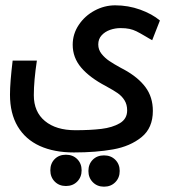

<svg xmlns="http://www.w3.org/2000/svg" viewBox="-20 -572 640 721"><path d="M17.5 -216.5Q17.5 -262 27.5 -344.5H118.5Q107 -268.5 107 -214.5Q107 -152 148.8 -117.5Q190.5 -83 263 -83Q319.5 -83 360.8 -88Q402 -93 429.8 -109.2Q457.5 -125.5 457.5 -157.5Q457.5 -179.5 447.5 -195.5Q437.5 -211.5 421.5 -222.5Q405.5 -233.5 377 -249Q317 -280.5 285 -318Q253 -355.5 253 -404Q253 -444.5 275.8 -478.5Q298.5 -512.5 335.2 -532.2Q372 -552 412.5 -552Q461.5 -552 506.5 -535.8Q551.5 -519.5 580.5 -495L551.5 -421Q543.5 -425 538.2 -428.5Q533 -432 529 -434Q504.5 -448.5 492.2 -454.5Q480 -460.5 466.2 -463.5Q452.5 -466.5 432.5 -466.5Q412.5 -466.5 393.2 -459.8Q374 -453 361.5 -439.2Q349 -425.5 349 -405Q349 -385.5 361.2 -370Q373.5 -354.5 390.5 -343Q407.5 -331.5 435 -316.5Q438.5 -315 445.5 -311Q498.5 -282 526.2 -244.8Q554 -207.5 554 -155.5Q554 -91.5 511.5 -57Q469 -22.5 404.8 -11Q340.5 0.5 257.5 0.5Q183 0.5 129.2 -24Q75.5 -48.5 46.5 -97.2Q17.5 -146 17.5 -216.5ZM169 67.5Q169 42 185.2 25.5Q201.5 9 227.5 9Q253.5 9 270 25.5Q286.5 42 286.5 67.5Q286.5 93 270 109.8Q253.5 126.5 227.5 126.5Q202 126.5 185.5 109.8Q169 93 169 67.5ZM312 70Q312 44.5 328.2 28Q344.5 11.5 370.5 11.5Q396.5 11.5 413 28Q429.5 44.5 429.5 70Q429.5 95.5 413 112.2Q396.5 129 370.5 129Q345 129 328.5 112.2Q312 95.5 312 70Z"/></svg>

Font: JuliaMono SemiBoldItalic
Style: Regular
Weight: 600
Italic angle: -9°
Monospace: yes
Designer: cormullion
Foundry: corm
Version: Version 0.049; ttfautohint (v1.8.4)